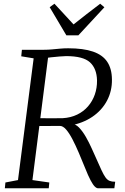

<svg xmlns="http://www.w3.org/2000/svg" viewBox="-20 -1010 672 1030"><path d="M6 0 9 -31 76.5 -44 160.5 -697 94 -708 97.5 -743H216.5Q237.5 -743 258.8 -745Q280 -747 301.8 -749Q323.5 -751 345.5 -751Q427 -751 478.8 -733.2Q530.5 -715.5 555.2 -678.5Q580 -641.5 580.5 -584Q581.5 -521.5 553.8 -469.5Q526 -417.5 474.8 -383Q423.5 -348.5 353.5 -336L363 -344.5Q384 -346.5 403.8 -326Q423.5 -305.5 440.8 -275.2Q458 -245 471.5 -214.8Q485 -184.5 493.5 -166Q512 -124 524 -98Q536 -72 546 -58.2Q556 -44.5 567.8 -39.8Q579.5 -35 598 -35L593.5 0H506Q498 0 488.2 -9.5Q478.5 -19 465.8 -43Q453 -67 436 -110Q419.5 -150.5 402.8 -190Q386 -229.5 369 -262.2Q352 -295 335 -314.8Q318 -334.5 301.5 -334.5Q299.5 -334.5 284 -334.5Q268.5 -334.5 247.8 -334.2Q227 -334 207 -334Q187 -334 175.5 -334.5L182.5 -376Q194 -376 214 -375.8Q234 -375.5 255.8 -375.5Q277.5 -375.5 294.5 -375.8Q311.5 -376 316.5 -376Q359.5 -378.5 394 -395.2Q428.5 -412 452.2 -439.5Q476 -467 488.5 -502.5Q501 -538 500.5 -578.5Q499 -642.5 462.5 -675.8Q426 -709 335 -709Q324 -709 300 -707Q276 -705 253.2 -702.5Q230.5 -700 222 -697.5L241.5 -730L154 -44L244.5 -31L241.5 0ZM336 -820.5 246.5 -971.5 272 -990Q297.5 -962.5 323 -935Q348.5 -907.5 374.5 -879Q408.5 -906.5 444.2 -933.8Q480 -961 517.5 -990L540 -971L400.5 -820.5Z"/></svg>

Font: Merriweather 48pt Light
Style: Italic
Weight: 300
Italic angle: -7.8°
Version: Version 2.101